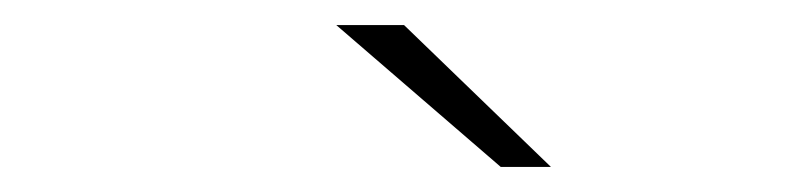

<svg xmlns="http://www.w3.org/2000/svg" viewBox="-20 -740 640 153"><path d="M379 -607 248 -720H302L419 -607Z"/></svg>

Font: Montserrat ExtraLight
Style: Italic
Weight: 200
Italic angle: -11.3°
Designer: Julieta Ulanovsky
Foundry: Julieta Ulanovsky
Version: Version 9.000; ttfautohint (v1.8.4.7-5d5b)